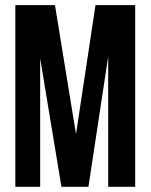

<svg xmlns="http://www.w3.org/2000/svg" viewBox="-20 -720 581 740"><path d="M39.1 0V-700.2H191.9L272.9 -203.1L348.1 -700.2H501V0H397V-502L320.8 0H216.8L134.8 -495.1V0Z"/></svg>

Font: Bebas Neue Bold
Style: Regular
Weight: 700
Designer: Ryoichi Tsunekawa
Foundry: Ryoichi Tsunekawa
Version: Version 1.300